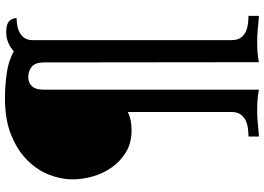

<svg xmlns="http://www.w3.org/2000/svg" viewBox="-165 -700 1065 775"><g transform="rotate(-90 367.5 -312.5)"><path d="M503 -668Q503 -702 486 -716.5Q469 -731 443 -731Q422 -731 407.5 -716.5Q393 -702 393 -668V200Q365 195 345.5 194Q326 193 309 193Q281 193 258.5 195.5Q236 198 204 200V158Q217 158 234.5 156Q252 154 267 147.5Q282 141 292.5 127Q303 113 303 89V-329Q289 -322 271 -318Q253 -314 229 -314Q178 -314 141 -336.5Q104 -359 79.5 -393.5Q55 -428 43 -470Q31 -512 31 -552Q31 -598 49.5 -646Q68 -694 107.5 -734Q147 -774 209 -799.5Q271 -825 359 -825Q406 -825 458 -818Q510 -811 548 -789Q561 -802 581.5 -811Q602 -820 625 -820Q658 -820 670 -807.5Q682 -795 682 -778Q641 -778 617 -761.5Q593 -745 593 -714V89Q593 113 603 127Q613 141 628 147.5Q643 154 660 156Q677 158 691 158V200Q659 198 636.5 195.5Q614 193 586 193Q569 193 549.5 194Q530 195 504 200Z"/></g></svg>

Font: Milonga
Style: Regular
Weight: 400
Designer: Pablo Impallari, Brenda Gallo, Rodrigo Fuenzalida
Foundry: Pablo Impallari, Brenda Gallo, Rodrigo Fuenzalida
Version: Version 1.000; ttfautohint (v0.93) -l 8 -r 50 -G 200 -x 14 -